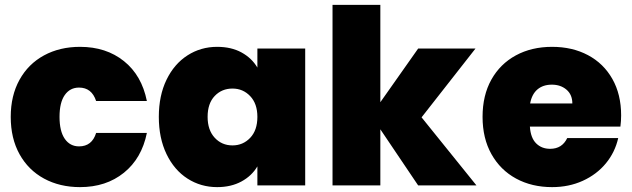

<svg xmlns="http://www.w3.org/2000/svg" viewBox="-20 -760 2590 787"><path d="M24 -281Q24 -368 60 -433Q96 -498 160.5 -533Q225 -568 308 -568Q415 -568 488 -509.5Q561 -451 582 -346H374Q356 -401 304 -401Q267 -401 245.5 -370.5Q224 -340 224 -281Q224 -222 245.5 -191Q267 -160 304 -160Q357 -160 374 -215H582Q561 -111 488 -52Q415 7 308 7Q225 7 160.5 -28Q96 -63 60 -128Q24 -193 24 -281Z M631 -281Q631 -368 662.5 -433Q694 -498 748.5 -533Q803 -568 870 -568Q928 -568 970 -545Q1012 -522 1035 -483V-561H1231V0H1035V-78Q1012 -39 969.5 -16Q927 7 870 7Q803 7 748.5 -28Q694 -63 662.5 -128.5Q631 -194 631 -281ZM1035 -281Q1035 -335 1005.5 -366Q976 -397 933 -397Q889 -397 860 -366.5Q831 -336 831 -281Q831 -227 860 -195.5Q889 -164 933 -164Q976 -164 1005.5 -195Q1035 -226 1035 -281Z M1694 0 1539 -230V0H1343V-740H1539V-341L1694 -561H1929L1708 -279L1933 0Z M2526 -287Q2526 -264 2523 -241H2152Q2155 -195 2177.5 -172.5Q2200 -150 2235 -150Q2284 -150 2305 -194H2514Q2501 -136 2463.5 -90.5Q2426 -45 2369 -19Q2312 7 2243 7Q2160 7 2095.5 -28Q2031 -63 1994.5 -128Q1958 -193 1958 -281Q1958 -369 1994 -433.5Q2030 -498 2094.5 -533Q2159 -568 2243 -568Q2326 -568 2390 -534Q2454 -500 2490 -436.5Q2526 -373 2526 -287ZM2326 -336Q2326 -372 2302 -392.5Q2278 -413 2242 -413Q2206 -413 2183 -393.5Q2160 -374 2153 -336Z"/></svg>

Font: Fz Poppins ExtBd
Style: Regular
Weight: 800
Designer: Ninad Kale (Devanagari), Jonny Pinhorn (Latin)
Foundry: Indian Type Foundry
Version: Vit hóa bi Vntype.Com & FontZin.Com